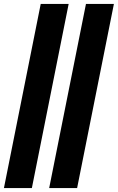

<svg xmlns="http://www.w3.org/2000/svg" viewBox="-29 -762 599 976"><path d="M-9 194 178 -742H320L133 194ZM221 194 408 -742H550L363 194Z"/></svg>

Font: Montserrat Thin
Style: Bold Italic
Weight: 700
Italic angle: -11.3°
Version: Version 9.000